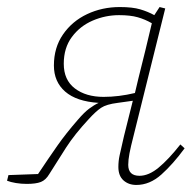

<svg xmlns="http://www.w3.org/2000/svg" viewBox="-23 -513 552 545"><path d="M158 -332Q158 -286 189.5 -262Q221 -238 271 -238Q314 -238 360 -249L370 -291Q380 -331 389.5 -369.5Q399 -408 408 -447Q389 -458 368 -464Q347 -470 315 -470Q276 -470 240 -454.5Q204 -439 181 -408Q158 -377 158 -332ZM-3 0 1 -16 85 -19Q115 -64 139.5 -99Q164 -134 198 -173Q216 -194 230 -204.5Q244 -215 257 -221Q194 -225 162 -253Q130 -281 130 -327Q130 -378 156 -415.5Q182 -453 224.5 -473Q267 -493 317 -493Q353 -493 375 -486.5Q397 -480 415 -470L430 -493L446 -489L356 -127Q348 -96 344.5 -77.5Q341 -59 341 -45Q341 -14 373 -14Q399 -14 427 -37Q455 -60 489 -103L501 -92Q468 -47 435 -17.5Q402 12 364 12Q342 12 327.5 -1Q313 -14 313 -39Q313 -56 316.5 -72Q320 -88 329 -127L354 -227L311 -221Q279 -217 264 -207Q249 -197 229 -175Q189 -132 164.5 -94Q140 -56 117 -19Q107 -2 93 3.5Q79 9 53 9Q37 9 22 6.5Q7 4 -3 0Z"/></svg>

Font: Source Serif 4 SmText ExtraLight
Style: Italic
Weight: 200
Italic angle: -12°
Designer: Frank Grießhammer
Foundry: Adobe
Version: Version 4.005;hotconv 1.1.0;makeotfexe 2.6.0